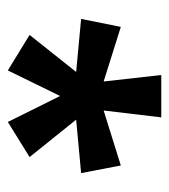

<svg xmlns="http://www.w3.org/2000/svg" viewBox="10 -812 442 503"><g transform="rotate(90 231.5 -560.0)"><path d="M287 -761 269 -610 413 -655 433 -551 293 -538 391 -416 299 -359 231 -496 164 -359 71 -416 168 -538 29 -551 50 -655 193 -610 176 -761Z"/></g></svg>

Font: Noto Sans Condensed SemiBold
Style: Regular
Weight: 600
Width: 3
Designer: Monotype Design Team
Foundry: Monotype Imaging Inc.
Version: Version 2.013; ttfautohint (v1.8.4.7-5d5b)